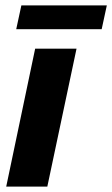

<svg xmlns="http://www.w3.org/2000/svg" viewBox="-20 -690 415 710"><path d="M3 0 110 -510H263L155 0ZM40 -582 59 -670H375L356 -582Z"/></svg>

Font: Saira Semi Condensed
Style: Bold Italic
Weight: 700
Width: 4
Italic angle: -12°
Designer: Hector Gatti with collaboration of the Omnibus-Type team
Foundry: Omnibus-Type
Version: Version 1.001; ttfautohint (v1.8)